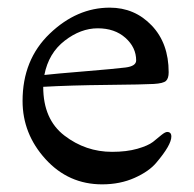

<svg xmlns="http://www.w3.org/2000/svg" viewBox="-20 -469 506 502"><path d="M273 -72Q311 -72 339 -80Q367 -88 380 -98L402 -116Q412 -124 417 -124Q428 -124 428 -112Q428 -90 389 -44Q370 -21 332 -4Q294 13 247 13Q159 13 99 -53Q39 -119 39 -205Q39 -313 110 -381Q181 -449 267 -449Q332 -449 376.5 -402.5Q421 -356 421 -280Q421 -264 414 -257.5Q407 -251 382 -249.5Q357 -248 260 -247Q163 -246 93 -242Q93 -157 148.5 -114.5Q204 -72 273 -72ZM96 -273Q122 -276 201 -282.5Q280 -289 308 -292.5Q336 -296 336 -311Q336 -345 308 -370Q280 -395 235.5 -395Q191 -395 149 -362.5Q107 -330 96 -273Z"/></svg>

Font: Sedan
Style: Regular
Weight: 400
Designer: Sebastian Salazar
Foundry: Sebastian Salazar
Version: Version 1.001